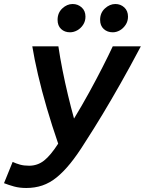

<svg xmlns="http://www.w3.org/2000/svg" viewBox="-45 -924 722 957"><path d="M86 13Q52 13 25 5.5Q-2 -2 -25 -11L18 -117Q35 -109 54.5 -103.5Q74 -98 100 -98Q142 -98 174.5 -123.5Q207 -149 245 -208Q214 -298 188.5 -385Q163 -472 144.5 -551.5Q126 -631 116 -693H246Q254 -638 266.5 -575Q279 -512 294 -449.5Q309 -387 324 -333Q363 -397 399.5 -463.5Q436 -530 466.5 -590Q497 -650 517 -693H657Q603 -591 556.5 -509Q510 -427 467 -355.5Q424 -284 378 -213Q340 -152 305.5 -109.5Q271 -67 237 -39.5Q203 -12 166 0.5Q129 13 86 13ZM304 -763Q277 -763 259.5 -779.5Q242 -796 242 -825Q242 -860 265.5 -882Q289 -904 317 -904Q343 -904 362 -887Q381 -870 381 -841Q381 -818 369 -800Q357 -782 339.5 -772.5Q322 -763 304 -763ZM517 -763Q490 -763 472 -779.5Q454 -796 454 -825Q454 -860 478 -882Q502 -904 530 -904Q556 -904 574.5 -887Q593 -870 593 -841Q593 -818 581 -800Q569 -782 552 -772.5Q535 -763 517 -763Z"/></svg>

Font: Ubuntu Sans Mono SemiBold
Style: Italic
Weight: 600
Italic angle: -13.5°
Monospace: yes
Designer: Dalton Maag Ltd
Foundry: Dalton Maag Ltd
Version: Version 1.006